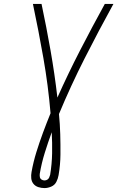

<svg xmlns="http://www.w3.org/2000/svg" viewBox="-20 -755 616 980"><path d="M207 205Q224 205 241.5 197.5Q259 190 267.5 173.5Q276 157 279 139Q288 87 288.5 34.5Q289 -18 287.5 -70Q286 -122 281 -173Q341 -317 412 -457Q483 -597 559 -735H515Q450 -617 388.5 -497.5Q327 -378 273 -257Q259 -378 238 -497.5Q217 -617 192 -735H148Q177 -598 201.5 -458.5Q226 -319 238 -177Q218 -128 199.5 -78Q181 -28 165.5 22Q150 72 141 123Q138 139 139.5 155Q141 171 150.5 183Q160 195 175.5 200Q191 205 207 205ZM207 166Q199 166 192 161.5Q185 157 183.5 149Q182 141 183 132Q192 78 208.5 25Q225 -28 244 -80Q247 -27 246 27.5Q245 82 236 137Q234 144 231 151Q228 158 221.5 162Q215 166 207 166Z"/></svg>

Font: Iosevka Sparkle XLtObl
Style: Regular
Weight: 200
Italic angle: -9°
Designer: Belleve Invis
Foundry: Belleve Invis
Version: Version 4.5.0; ttfautohint (v1.8.3)